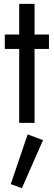

<svg xmlns="http://www.w3.org/2000/svg" viewBox="-20 -640 280 1000"><path d="M5 -460V-385H80V0H160V-385H235V-460H160V-620H80V-460ZM124 60 36 319 94 340 204 90Z"/></svg>

Font: Jost
Style: Regular
Weight: 400
Version: Version 3.710